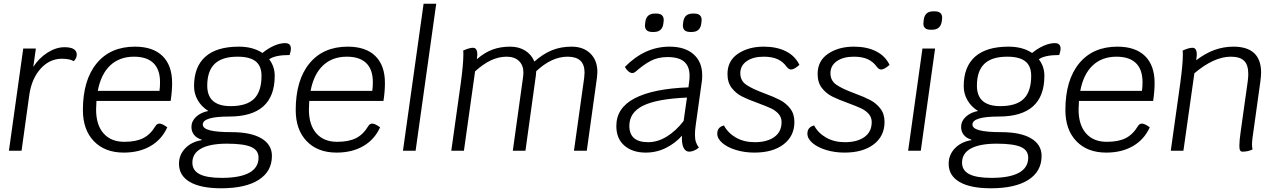

<svg xmlns="http://www.w3.org/2000/svg" viewBox="-20 -811 6896 1033"><path d="M393 -517Q393 -498 377 -482Q354 -495 313 -495Q247 -495 199 -442Q151 -389 138 -303L96 0H28L105 -550H173L159 -451Q189 -498 235 -527.5Q281 -557 327 -557Q393 -557 393 -517Z M499 -268Q497 -238 497 -222Q497 -139 537 -93.5Q577 -48 649 -48Q711 -48 750 -67.5Q789 -87 816 -132Q824 -146 838 -146Q853 -146 880 -126Q850 -60 789.5 -25Q729 10 646 10Q544 10 485 -51.5Q426 -113 426 -219Q426 -380 500 -470Q574 -560 706 -560Q803 -560 854.5 -509.5Q906 -459 906 -365Q906 -318 898 -268ZM506 -322H838Q841 -342 841 -369Q841 -437 805.5 -471.5Q770 -506 701 -506Q623 -506 573 -459Q523 -412 506 -322Z M1538 -515Q1460 -515 1428 -492Q1458 -454 1458 -403Q1458 -184 1213 -184Q1071 -184 1071 -141Q1071 -120 1109 -110Q1147 -100 1226 -100Q1330 -100 1386.5 -66.5Q1443 -33 1443 28Q1443 111 1372 156.5Q1301 202 1170 202Q1060 202 1001.5 168Q943 134 943 70Q943 22 976.5 -13Q1010 -48 1065 -57V-60Q1039 -67 1024.5 -85Q1010 -103 1010 -128Q1010 -159 1035 -182.5Q1060 -206 1101 -214Q1065 -236 1044.5 -271Q1024 -306 1024 -347Q1024 -452 1085 -506Q1146 -560 1265 -560Q1341 -560 1392 -526Q1421 -550 1453.5 -564.5Q1486 -579 1514 -579Q1545 -579 1545 -550Q1545 -535 1538 -515ZM1387 -403Q1387 -456 1355.5 -481Q1324 -506 1258 -506Q1175 -506 1135 -467.5Q1095 -429 1095 -350Q1095 -240 1221 -240Q1307 -240 1347 -279.5Q1387 -319 1387 -403ZM1015 64Q1015 106 1054 126Q1093 146 1173 146Q1271 146 1321 118.5Q1371 91 1371 37Q1371 -3 1331 -20.5Q1291 -38 1201 -38Q1110 -38 1062.5 -12Q1015 14 1015 64Z M1644 -268Q1642 -238 1642 -222Q1642 -139 1682 -93.5Q1722 -48 1794 -48Q1856 -48 1895 -67.5Q1934 -87 1961 -132Q1969 -146 1983 -146Q1998 -146 2025 -126Q1995 -60 1934.5 -25Q1874 10 1791 10Q1689 10 1630 -51.5Q1571 -113 1571 -219Q1571 -380 1645 -470Q1719 -560 1851 -560Q1948 -560 1999.5 -509.5Q2051 -459 2051 -365Q2051 -318 2043 -268ZM1651 -322H1983Q1986 -342 1986 -369Q1986 -437 1950.5 -471.5Q1915 -506 1846 -506Q1768 -506 1718 -459Q1668 -412 1651 -322Z M2259 -791H2327L2216 0H2148Z M3194 -424Q3194 -415 3192 -395L3137 0H3068L3123 -392Q3125 -412 3125 -421Q3125 -506 3034 -506Q2948 -506 2865 -428Q2865 -420 2863 -404L2807 0H2739L2795 -402Q2796 -408 2796 -421Q2796 -460 2772 -483Q2748 -506 2706 -506Q2663 -506 2621.5 -486.5Q2580 -467 2536 -427L2476 0H2408L2459 -363Q2473 -466 2473 -518Q2473 -535 2472 -539Q2505 -554 2525 -554Q2548 -554 2548 -517Q2548 -512 2546 -496V-493Q2588 -529 2630.5 -544.5Q2673 -560 2725 -560Q2772 -560 2806 -538.5Q2840 -517 2855 -480Q2903 -522 2950.5 -541Q2998 -560 3055 -560Q3119 -560 3156.5 -523Q3194 -486 3194 -424Z M3723 -137Q3719 -110 3719 -87Q3719 -63 3724 -47.5Q3729 -32 3740 -17Q3729 -7 3714.5 -1Q3700 5 3688 5Q3668 5 3657.5 -16.5Q3647 -38 3649 -81Q3614 -41 3563.5 -15.5Q3513 10 3454 10Q3383 10 3339.5 -27.5Q3296 -65 3296 -133Q3296 -231 3395.5 -282.5Q3495 -334 3684 -341L3688 -373Q3690 -384 3690 -404Q3690 -454 3661 -479Q3632 -504 3572 -504Q3520 -504 3481 -483.5Q3442 -463 3398 -424Q3390 -418 3382 -418Q3372 -418 3361 -427Q3350 -436 3342 -451Q3449 -560 3582 -560Q3665 -560 3711.5 -519Q3758 -478 3758 -406Q3758 -384 3756 -373ZM3658 -160 3676 -286Q3514 -279 3440 -242.5Q3366 -206 3366 -134Q3366 -46 3467 -46Q3518 -46 3567 -76Q3616 -106 3658 -160ZM3450 -674 3451 -684 3452 -693Q3458 -738 3503 -738H3511Q3551 -738 3551 -703L3550 -693L3549 -684Q3543 -639 3498 -639H3490Q3450 -639 3450 -674ZM3654 -674 3655 -684 3656 -693Q3662 -738 3707 -738H3715Q3755 -738 3755 -703L3754 -693L3753 -684Q3747 -639 3702 -639H3694Q3654 -639 3654 -674Z M3839 -92Q3839 -127 3875 -136Q3897 -95 3940 -70.5Q3983 -46 4041 -46Q4107 -46 4146 -74Q4185 -102 4185 -154Q4185 -180 4168.5 -198.5Q4152 -217 4127 -228.5Q4102 -240 4059 -256Q4006 -275 3973 -291.5Q3940 -308 3917 -337.5Q3894 -367 3894 -413Q3894 -484 3950.5 -522Q4007 -560 4089 -560Q4159 -560 4208.5 -535Q4258 -510 4281 -462Q4253 -437 4236 -437Q4224 -437 4213 -451Q4193 -479 4163.5 -492.5Q4134 -506 4089 -506Q4032 -506 3997.5 -482Q3963 -458 3963 -417Q3963 -377 3995 -355Q4027 -333 4092 -309Q4144 -290 4176.5 -273Q4209 -256 4231.5 -227Q4254 -198 4254 -155Q4254 -79 4196 -34.5Q4138 10 4039 10Q3986 10 3940 -4Q3894 -18 3866.5 -41.5Q3839 -65 3839 -92Z M4324 -92Q4324 -127 4360 -136Q4382 -95 4425 -70.5Q4468 -46 4526 -46Q4592 -46 4631 -74Q4670 -102 4670 -154Q4670 -180 4653.5 -198.5Q4637 -217 4612 -228.5Q4587 -240 4544 -256Q4491 -275 4458 -291.5Q4425 -308 4402 -337.5Q4379 -367 4379 -413Q4379 -484 4435.5 -522Q4492 -560 4574 -560Q4644 -560 4693.5 -535Q4743 -510 4766 -462Q4738 -437 4721 -437Q4709 -437 4698 -451Q4678 -479 4648.5 -492.5Q4619 -506 4574 -506Q4517 -506 4482.5 -482Q4448 -458 4448 -417Q4448 -377 4480 -355Q4512 -333 4577 -309Q4629 -290 4661.5 -273Q4694 -256 4716.5 -227Q4739 -198 4739 -155Q4739 -79 4681 -34.5Q4623 10 4524 10Q4471 10 4425 -4Q4379 -18 4351.5 -41.5Q4324 -65 4324 -92Z M4943 -550H5011L4934 0H4866ZM4948 -684Q4948 -692 4949 -696L4950 -705Q4956 -750 5001 -750H5009Q5049 -750 5049 -715L5048 -705L5047 -696Q5040 -651 4995 -651H4987Q4948 -651 4948 -684Z M5679 -515Q5601 -515 5569 -492Q5599 -454 5599 -403Q5599 -184 5354 -184Q5212 -184 5212 -141Q5212 -120 5250 -110Q5288 -100 5367 -100Q5471 -100 5527.5 -66.5Q5584 -33 5584 28Q5584 111 5513 156.5Q5442 202 5311 202Q5201 202 5142.5 168Q5084 134 5084 70Q5084 22 5117.5 -13Q5151 -48 5206 -57V-60Q5180 -67 5165.5 -85Q5151 -103 5151 -128Q5151 -159 5176 -182.5Q5201 -206 5242 -214Q5206 -236 5185.5 -271Q5165 -306 5165 -347Q5165 -452 5226 -506Q5287 -560 5406 -560Q5482 -560 5533 -526Q5562 -550 5594.5 -564.5Q5627 -579 5655 -579Q5686 -579 5686 -550Q5686 -535 5679 -515ZM5528 -403Q5528 -456 5496.5 -481Q5465 -506 5399 -506Q5316 -506 5276 -467.5Q5236 -429 5236 -350Q5236 -240 5362 -240Q5448 -240 5488 -279.5Q5528 -319 5528 -403ZM5156 64Q5156 106 5195 126Q5234 146 5314 146Q5412 146 5462 118.5Q5512 91 5512 37Q5512 -3 5472 -20.5Q5432 -38 5342 -38Q5251 -38 5203.5 -12Q5156 14 5156 64Z M5785 -268Q5783 -238 5783 -222Q5783 -139 5823 -93.5Q5863 -48 5935 -48Q5997 -48 6036 -67.5Q6075 -87 6102 -132Q6110 -146 6124 -146Q6139 -146 6166 -126Q6136 -60 6075.5 -25Q6015 10 5932 10Q5830 10 5771 -51.5Q5712 -113 5712 -219Q5712 -380 5786 -470Q5860 -560 5992 -560Q6089 -560 6140.5 -509.5Q6192 -459 6192 -365Q6192 -318 6184 -268ZM5792 -322H6124Q6127 -342 6127 -369Q6127 -437 6091.5 -471.5Q6056 -506 5987 -506Q5909 -506 5859 -459Q5809 -412 5792 -322Z M6765 -420Q6765 -406 6761 -372L6727 -128Q6716 -58 6716 -33Q6716 -19 6719 -7Q6694 5 6665 5Q6656 5 6652 -2Q6648 -9 6648 -27Q6648 -54 6655 -102L6693 -373Q6696 -396 6696 -413Q6696 -462 6673.5 -484Q6651 -506 6602 -506Q6512 -506 6406 -417L6347 0H6279L6330 -363Q6344 -466 6344 -518Q6344 -534 6343 -539Q6376 -554 6396 -554Q6419 -554 6419 -517Q6419 -512 6417 -496L6416 -487Q6466 -525 6515 -542.5Q6564 -560 6616 -560Q6765 -560 6765 -420Z"/></svg>

Font: Krub
Style: Italic
Weight: 400
Italic angle: -8°
Designer: Ekaluck Peanpanawate
Foundry: Cadson Demak Co.,Ltd.
Version: Version 1.000; ttfautohint (v1.6)